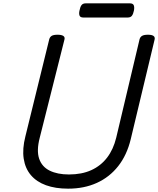

<svg xmlns="http://www.w3.org/2000/svg" viewBox="-20 -1111 947 1150"><path d="M388 19Q312 19 255.5 -1.5Q199 -22 165 -62Q131 -102 122 -160.5Q113 -219 132 -294L275 -876Q279 -890 290 -896.5Q301 -903 325 -903Q348 -903 359 -896Q370 -889 366 -874L218 -286Q198 -209 214.5 -160.5Q231 -112 277.5 -89Q324 -66 393 -66Q470 -66 527 -92Q584 -118 621.5 -167Q659 -216 676 -286L816 -876Q820 -890 831.5 -896.5Q843 -903 866 -903Q913 -903 906 -874L763 -277Q740 -182 688 -116Q636 -50 560 -15.5Q484 19 388 19ZM480 -1006Q461 -1006 456.5 -1017.5Q452 -1029 456 -1047Q460 -1069 468 -1080Q476 -1091 494 -1091H758Q777 -1091 781.5 -1078.5Q786 -1066 782 -1047Q778 -1027 770 -1016.5Q762 -1006 744 -1006Z"/></svg>

Font: Playwrite DE SAS
Style: Regular
Weight: 400
Designer: Veronika Burian, José Scaglione
Foundry: TypeTogether
Version: Version 1.002